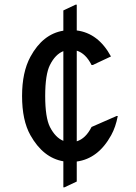

<svg xmlns="http://www.w3.org/2000/svg" viewBox="-20 -674 576 811"><path d="M247.6 117.2V7.3Q162.1 -7.3 108.4 -103Q73.2 -165.5 73.2 -268.6Q73.2 -369.1 108.4 -434.1Q160.6 -530.3 247.6 -544.4V-629.9L299.3 -654.3H304.2V-545.4Q395.5 -533.7 448.7 -435.5L371.6 -399.4H366.7Q342.3 -448.2 304.2 -460V-77.1Q342.3 -88.9 366.7 -137.7L472.7 -184.1H477.5Q468.8 -137.7 449.7 -103Q395 -3.9 304.2 8.3V92.8L252.4 117.2ZM247.6 -79.1V-458Q213.4 -444.3 190.9 -399.4Q170.9 -359.4 170.9 -268.6Q170.9 -177.7 190.9 -137.7Q213.9 -92.8 247.6 -79.1Z"/></svg>

Font: Nova Oval
Style: Book
Weight: 400
Version: Version 2.000